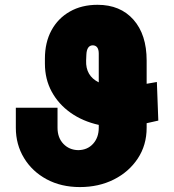

<svg xmlns="http://www.w3.org/2000/svg" viewBox="-20 -757 713 787"><path d="M623 -420.9 628.9 -262.7Q600.1 -255.9 581.1 -252V-233.4Q581.1 -162.1 544.7 -107.2Q508.3 -52.2 446.5 -21.2Q384.8 9.8 307.6 9.8Q230.5 9.8 171.1 -22.2Q111.8 -54.2 78.4 -109.4Q44.9 -164.6 44.9 -233.4V-315.4H215.8V-233.4Q215.8 -192.4 240 -167.2Q264.2 -142.1 300.8 -141.6Q338.4 -142.1 361.6 -167.7Q384.8 -193.4 384.8 -233.4V-245.1Q318.8 -259.8 269.3 -294.9Q219.7 -330.1 191.9 -381.3Q164.1 -432.6 164.1 -496.1V-516.6Q164.1 -583 190.9 -632.6Q217.8 -682.1 266.4 -709.7Q314.9 -737.3 379.9 -737.3Q473.1 -737.3 527.1 -676.3Q581.1 -615.2 581.1 -508.8V-413.6Q598.6 -416.5 623 -420.9ZM333 -508.8Q330.6 -446.3 384.8 -419.4V-537.1Q384.8 -570.3 360.4 -571.3Q335.4 -570.8 334 -532.2Z"/></svg>

Font: Inter Tight Black
Style: Regular
Weight: 900
Designer: Rasmus Andersson
Foundry: rsms
Version: Version 3.004; ttfautohint (v1.8.4.7-5d5b)